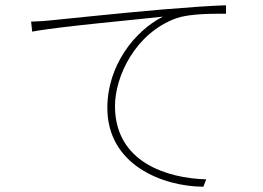

<svg xmlns="http://www.w3.org/2000/svg" viewBox="-20 -695 996 728"><path d="M98 -613 102 -575C198 -594 514 -622 598 -632C489 -577 387 -445 387 -286C387 -68 599 12 751 13L762 -15C615 -19 416 -79 416 -293C416 -405 493 -570 649 -626C689 -640 757 -643 812 -643C821 -643 829 -643 837 -643V-675C777 -673 704 -668 595 -659C420 -644 218 -622 174 -618C155 -616 133 -614 98 -613Z"/></svg>

Font: Kinto Sans Thin
Style: Regular
Weight: 100
Designer: Authors: Ryoko NISHIZUKA  (kana & ideographs); Paul D. Hunt (Latin, Greek & Cyrillic); Wenlong ZHANG  (bopomofo); Sandol
Foundry: Adobe Systems Incorporated, ookami Inc.
Version: Version 0.001